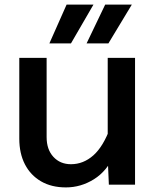

<svg xmlns="http://www.w3.org/2000/svg" viewBox="-20 -804 690 836"><path d="M183 -552V-207Q183 -153 212.5 -121Q242 -89 289 -89Q343 -89 386.5 -127.5Q430 -166 461 -251L479 -132Q446 -59 389 -23.5Q332 12 267 12Q204 12 158.5 -14.5Q113 -41 88.5 -88.5Q64 -136 64 -200V-552ZM568 -552V0H454L449 -116V-552ZM195 -615 270 -784H387L289 -615ZM357 -615 438 -784H554L452 -615Z"/></svg>

Font: Azeret Mono Thin Medium
Style: Regular
Weight: 500
Version: Version 1.002